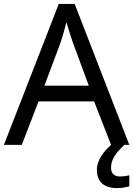

<svg xmlns="http://www.w3.org/2000/svg" viewBox="-20 -737 679 977"><path d="M545 0H546C510 30 473 78 473 126C473 185 505 220 576 220C602 220 619 216 638 211V155C627 157 612 161 590 161C562 161 545 146 545 116C545 75 568 43 613 0H638L360 -717H279L0 0H91L176 -221H459ZM352 -517 432 -301H206L287 -517C295 -540 308 -583 318 -624C325 -599 346 -533 352 -517Z"/></svg>

Font: Noto Sans Arabic
Style: Regular
Weight: 400
Designer: Monotype Design Team, Nadine Chahine, Nizar Qandah and Khaled Hosny
Foundry: Monotype Imaging Inc.
Version: Version 2.012